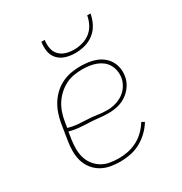

<svg xmlns="http://www.w3.org/2000/svg" viewBox="-174 -867 948 1002"><g transform="rotate(-30 300.0 -366.0)"><path d="M263 8Q233 8 203.5 2.5Q174 -3 149.5 -17.5Q125 -32 107.5 -54.5Q90 -77 82 -104.5Q74 -132 74 -162.5Q74 -193 79 -223L95 -323Q100 -351 109.5 -378Q119 -405 134.5 -429.5Q150 -454 172 -474Q194 -494 221 -506.5Q248 -519 275.5 -523.5Q303 -528 330 -528Q355 -528 378.5 -524.5Q402 -521 423 -513Q444 -505 462 -490.5Q480 -476 491 -456.5Q502 -437 506 -414Q510 -391 506 -367Q502 -339 485.5 -314Q469 -289 444.5 -272Q420 -255 392 -248.5Q364 -242 336 -242Q307 -242 278.5 -245.5Q250 -249 220.5 -250Q191 -251 162.5 -253.5Q134 -256 106 -264L99 -220Q95 -193 95 -166Q95 -139 102 -114Q109 -89 124.5 -68.5Q140 -48 161.5 -34.5Q183 -21 209.5 -16Q236 -11 264 -11Q292 -11 320 -16.5Q348 -22 374.5 -35.5Q401 -49 423 -70.5Q445 -92 460 -117L477 -108Q461 -81 436.5 -57.5Q412 -34 383.5 -19Q355 -4 324 2Q293 8 263 8ZM338 -259Q362 -259 386.5 -265.5Q411 -272 432.5 -286.5Q454 -301 468 -323Q482 -345 486 -369Q489 -390 485.5 -410.5Q482 -431 472 -448Q462 -465 446.5 -477Q431 -489 412 -496Q393 -503 372.5 -506Q352 -509 331 -509Q306 -509 280.5 -505Q255 -501 231 -489Q207 -477 186.5 -458.5Q166 -440 151.5 -417.5Q137 -395 128.5 -370Q120 -345 116 -320L110 -283Q136 -275 165 -272.5Q194 -270 223 -269Q252 -268 280.5 -263.5Q309 -259 338 -259ZM343 -600Q314 -600 287 -608Q260 -616 241.5 -635.5Q223 -655 218 -683Q213 -711 218 -740H238Q234 -715 238.5 -690.5Q243 -666 259 -649.5Q275 -633 298 -626Q321 -619 346 -619Q371 -619 397 -626Q423 -633 444 -649.5Q465 -666 477.5 -690.5Q490 -715 494 -740H514Q509 -711 495 -683Q481 -655 456.5 -635.5Q432 -616 402 -608Q372 -600 343 -600Z"/></g></svg>

Font: Iosevka Etoile Thin
Style: Italic
Weight: 100
Italic angle: -9°
Designer: Belleve Invis
Foundry: Belleve Invis
Version: Version 22.1.2; ttfautohint (v1.8.4)